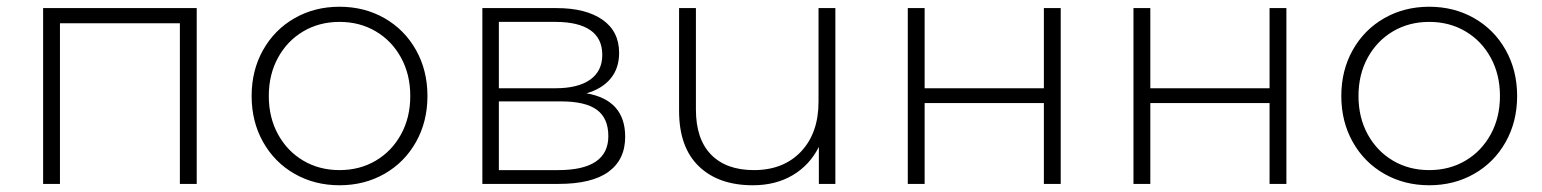

<svg xmlns="http://www.w3.org/2000/svg" viewBox="-20 -546 4579 570"><path d="M564 -522V0H514V-477H158V0H108V-522Z M727 -261Q727 -337 761 -397.5Q795 -458 854.5 -492Q914 -526 988 -526Q1062 -526 1121.5 -492Q1181 -458 1215 -397.5Q1249 -337 1249 -261Q1249 -185 1215 -124.5Q1181 -64 1121.5 -30Q1062 4 988 4Q914 4 854.5 -30Q795 -64 761 -124.5Q727 -185 727 -261ZM1198 -261Q1198 -325 1170.5 -375Q1143 -425 1095.5 -453Q1048 -481 988 -481Q928 -481 880.5 -453Q833 -425 805.5 -375Q778 -325 778 -261Q778 -197 805.5 -147Q833 -97 880.5 -69Q928 -41 988 -41Q1048 -41 1095.5 -69Q1143 -97 1170.5 -147Q1198 -197 1198 -261Z M1836 -140Q1836 -72 1786.5 -36Q1737 0 1638 0H1412V-522H1632Q1719 -522 1768.5 -487.5Q1818 -453 1818 -389Q1818 -343 1792.5 -312.5Q1767 -282 1721 -269Q1836 -249 1836 -140ZM1461 -284H1629Q1696 -284 1732 -309.5Q1768 -335 1768 -383Q1768 -432 1732.5 -456.5Q1697 -481 1629 -481H1461ZM1786 -142Q1786 -195 1752 -220Q1718 -245 1645 -245H1461V-41H1637Q1786 -41 1786 -142Z M2460 -522V0H2411V-110Q2384 -56 2333.5 -26Q2283 4 2215 4Q2113 4 2054.5 -52.5Q1996 -109 1996 -217V-522H2046V-221Q2046 -133 2091 -87Q2136 -41 2218 -41Q2306 -41 2358 -96Q2410 -151 2410 -244V-522Z M2675 -522H2725V-284H3079V-522H3129V0H3079V-240H2725V0H2675Z M3345 -522H3395V-284H3749V-522H3799V0H3749V-240H3395V0H3345Z M3962 -261Q3962 -337 3996 -397.5Q4030 -458 4089.5 -492Q4149 -526 4223 -526Q4297 -526 4356.5 -492Q4416 -458 4450 -397.5Q4484 -337 4484 -261Q4484 -185 4450 -124.5Q4416 -64 4356.5 -30Q4297 4 4223 4Q4149 4 4089.5 -30Q4030 -64 3996 -124.5Q3962 -185 3962 -261ZM4433 -261Q4433 -325 4405.5 -375Q4378 -425 4330.5 -453Q4283 -481 4223 -481Q4163 -481 4115.5 -453Q4068 -425 4040.5 -375Q4013 -325 4013 -261Q4013 -197 4040.5 -147Q4068 -97 4115.5 -69Q4163 -41 4223 -41Q4283 -41 4330.5 -69Q4378 -97 4405.5 -147Q4433 -197 4433 -261Z"/></svg>

Font: Montserrat Alternates Light
Style: Regular
Weight: 300
Designer: Julieta Ulanovsky
Foundry: Julieta Ulanovsky
Version: Version 7.200